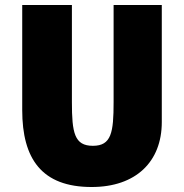

<svg xmlns="http://www.w3.org/2000/svg" viewBox="-20 -723 736 769"><path d="M628 -234C628 -75 524 26 347 26C147 26 69 -87 69 -282V-703H268V-314C268 -191 278 -139 352 -139C426 -139 435 -192 435 -314V-703H628Z"/></svg>

Font: Repo Black
Style: Regular
Weight: 900
Designer: Stefan Peev
Foundry: Context Ltd
Version: Version 1.502